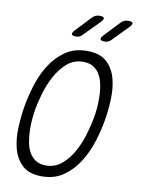

<svg xmlns="http://www.w3.org/2000/svg" viewBox="-102 -1018 804 1096"><g transform="rotate(10 300.0 -470.0)"><path d="M230 -55Q283 -55 322.5 -89Q362 -123 388.5 -172Q415 -221 430.5 -274.5Q446 -328 453 -367Q458 -392 461 -425Q464 -458 463.5 -492Q463 -526 457 -559Q451 -592 437 -618Q423 -644 399 -659.5Q375 -675 339 -675Q285 -675 246 -641Q207 -607 180.5 -558Q154 -509 138.5 -456Q123 -403 116 -365Q112 -340 108.5 -307Q105 -274 106 -239.5Q107 -205 112.5 -172Q118 -139 132 -113Q146 -87 170 -71Q194 -55 230 -55ZM218 10Q144 10 105 -26.5Q66 -63 51 -119Q36 -175 39 -241Q42 -307 52 -367Q62 -425 82 -490.5Q102 -556 137 -611.5Q172 -667 224 -703.5Q276 -740 350 -740Q424 -740 463.5 -704Q503 -668 518 -613Q533 -558 530.5 -492.5Q528 -427 518 -369Q508 -309 487 -242Q466 -175 430.5 -119Q395 -63 343 -26.5Q291 10 218 10ZM438 -810Q417 -810 413.5 -818.5Q410 -827 427 -845L509 -932Q518 -941 528 -945.5Q538 -950 551 -950Q575 -950 577 -941Q579 -932 561 -914L476 -827Q468 -818 458.5 -814Q449 -810 438 -810ZM272 -810Q250 -810 247 -818.5Q244 -827 261 -845L343 -932Q352 -941 362 -945.5Q372 -950 384 -950Q408 -950 410.5 -941Q413 -932 395 -914L309 -827Q302 -818 292.5 -814Q283 -810 272 -810Z"/></g></svg>

Font: Maple Mono NL ExtraLight
Style: Italic
Weight: 275
Italic angle: -10°
Monospace: yes
Designer: subframe7536
Version: Version 7.000